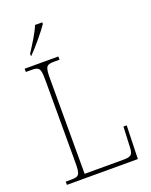

<svg xmlns="http://www.w3.org/2000/svg" viewBox="-169 -1020 871 1109"><g transform="rotate(-20 267.0 -465.5)"><path d="M104 -784V-771H107C147 -811 209 -886 232 -921V-931H188C170 -886 133 -830 104 -784ZM45 0H481L487 -205H467L462 -94C461 -39 455 -25 403 -25H163V-606C163 -683 169 -694 219 -694H252V-714H45V-694H79C129 -694 135 -683 135 -606V-108C135 -31 129 -20 79 -20H45Z"/></g></svg>

Font: Noto Serif Thai SemiCondensed Thin
Style: Regular
Weight: 100
Width: 4
Designer: Monotype Design Team
Foundry: Monotype Imaging Inc.
Version: Version 2.002